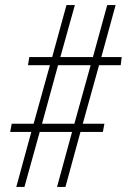

<svg xmlns="http://www.w3.org/2000/svg" viewBox="-20 -734 498 754"><path d="M44 0 103 -216H20L26 -248H112L176 -478H90L95 -510H185L241 -714H274L217 -510H345L401 -714H434L378 -510H458L454 -478H369L305 -248H390L384 -216H296L237 0H204L263 -216H136L76 0ZM145 -248H272L336 -478H208Z"/></svg>

Font: Noto Serif ExtraCondensed ExtraLight
Style: Italic
Weight: 200
Width: 2
Italic angle: -12°
Designer: Monotype Design Team
Foundry: Monotype Imaging Inc.
Version: Version 2.014; ttfautohint (v1.8.4.7-5d5b)